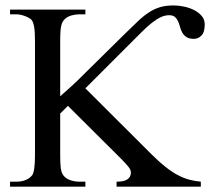

<svg xmlns="http://www.w3.org/2000/svg" viewBox="-20 -698 786 718"><path d="M745.6 -606.9Q745.6 -577.6 733.4 -565.2Q721.2 -552.7 705.6 -552.7Q687.5 -552.7 677.5 -559.3Q667.5 -565.9 661.9 -575.7Q656.2 -585.4 653.3 -596.9Q650.4 -608.4 646 -618.2Q641.6 -627.9 634.3 -634.5Q627 -641.1 612.3 -641.1Q596.2 -641.1 580.1 -633.3Q564 -625.5 546.1 -611.1Q528.3 -596.7 507.3 -575.7L299.3 -367.7L543.5 -124Q603.5 -64 646.5 -42.5Q668 -31.2 688.7 -25.9Q709.5 -20.5 731 -18.6V0H416V-18.6Q444.3 -18.6 456.3 -27.3Q468.3 -36.1 469.2 -48.8Q471.2 -59.1 462.9 -70.8Q454.6 -82.5 433.1 -104L233.9 -302.2L205.1 -273.4V-117.7Q205.1 -101.6 205.6 -89.8Q206.1 -78.1 207.3 -69.3Q208.5 -60.5 210.7 -54.2Q212.9 -47.9 216.8 -42.5Q225.1 -30.8 241.7 -24.7Q258.3 -18.6 276.4 -18.6H299.3V0H17.6V-18.6H40.5Q80.6 -18.6 100.1 -42.5Q110.8 -56.6 110.8 -117.7V-545.4Q110.8 -579.1 107.7 -597.4Q104.5 -615.7 98.1 -623.5Q95.2 -627 88.9 -630.6Q82.5 -634.3 74.5 -637.5Q66.4 -640.6 57.4 -642.6Q48.3 -644.5 40.5 -644.5H17.6V-662.1H299.3V-644.5H276.4Q261.7 -644.5 246.6 -640.1Q231.4 -635.7 221.2 -625.5Q217.3 -621.6 214.4 -616.5Q211.4 -611.3 209.2 -602.5Q207 -593.8 206.1 -580.1Q205.1 -566.4 205.1 -545.4V-337.9Q207.5 -340.3 214.8 -346.7Q222.2 -353 231.7 -361.6Q241.2 -370.1 252.2 -380.1Q263.2 -390.1 272.5 -399.4L447.3 -571.8Q475.1 -599.1 496.3 -619.1Q517.6 -639.2 537.6 -652.1Q557.6 -665 579.1 -671.4Q600.6 -677.7 629.4 -677.7Q647.9 -677.7 668.5 -673.3Q689 -668.9 706.1 -660.2Q723.1 -651.4 734.4 -638.2Q745.6 -625 745.6 -606.9Z"/></svg>

Font: Doulos SIL Phon
Style: Regular
Weight: 400
Designer: Walt Agee, Victor Gaultney, Peter Martin, Debbi Hosken, Becca Hirsbrunner
Foundry: SIL International
Version: Version 5.000